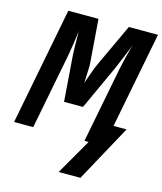

<svg xmlns="http://www.w3.org/2000/svg" viewBox="-128 -751 881 1041"><g transform="rotate(15 312.5 -230.0)"><path d="M415.5 0H392.1L474.6 -423.8Q485.4 -479 509.8 -568.4Q504.9 -553.7 484.9 -504.9Q464.8 -456.1 450.7 -423.6Q436.5 -391.1 336.9 -175.8H230.5L213.4 -404.3Q208.5 -453.1 208.5 -558.1V-570.3L207 -555.2Q198.2 -484.4 187 -423.8L104.5 0H-2.9L125 -658.7H294.4L313 -415L313.5 -396L310.1 -302.7Q310.5 -305.7 315.2 -318.8Q319.8 -332 325.9 -349.4Q332 -366.7 338.9 -384.8Q345.7 -402.8 351.1 -414.6L464.8 -658.7H628.4L523.4 -119.1H596.7L422.9 199.2H300.8Z"/></g></svg>

Font: Cousine
Style: Bold Italic
Weight: 700
Italic angle: -12°
Monospace: yes
Designer: Steve Matteson
Foundry: Ascender Corporation
Version: Version 1.20